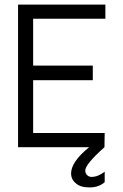

<svg xmlns="http://www.w3.org/2000/svg" viewBox="-20 -644 540 840"><path d="M59 -624V0H370C317 43 291 81 291 115C291 132 298 147 312 158C325 170 345 176 372 176C399 176 421 168 438 153V107C419 122 400 130 380 130C373 130 366 127 361 122C356 117 353 110 353 102C353 84 381 50 437 0L438 -62H125V-293H386V-357H125V-562H441V-624Z"/></svg>

Font: Inconsolatazi4
Style: Regular
Weight: 400
Designer: Raph Levien, Kirill Tkachev
Foundry: Cyreal
Version: Version 1.013